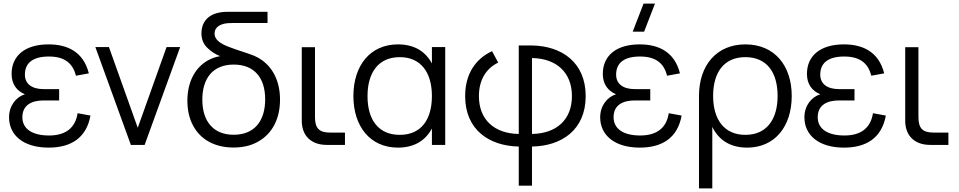

<svg xmlns="http://www.w3.org/2000/svg" viewBox="-20 -800 5292 1060"><path d="M248.5 15C370.5 15 457 -37.5 479.5 -162L408.5 -175C396 -94.5 343.5 -52 251 -52C155 -52 103.5 -90.5 103.5 -152.5C103.5 -220.5 155 -245.5 221.5 -245.5H306.5V-308H221.5C157.5 -308 117.5 -335.5 117.5 -388C117.5 -451 159.5 -488 250 -488C341.5 -488 382.5 -446.5 399.5 -382L470.5 -395C440 -516 350 -555 248 -555C118.5 -555 44 -492.5 44 -392C44 -335.5 72 -298.5 117.5 -279.5C69 -264.5 30 -217 30 -152.5C30 -53.5 109.5 15 248.5 15Z M778.5 0 974.5 -540H899.5L740.5 -94.5L581.5 -540H506.5L702.5 0Z M1269 14.5C1322 14.5 1368 3.5 1406.5 -19C1484 -63 1526 -145.5 1526 -250C1526 -353.5 1484 -436 1407.5 -480C1393 -488.5 1377.5 -495 1361 -500.5C1355.5 -502.5 1349 -504.5 1342.5 -507C1297 -521.5 1262.5 -533.5 1240 -542.5C1194 -560 1164.5 -582.5 1164.5 -614.5C1164.5 -642.5 1184 -660.5 1215.5 -668.5C1229.5 -672 1245 -673 1266.5 -673H1457V-735H1250C1228.5 -735 1209 -734.5 1190.5 -730.5C1122 -717.5 1092 -670.5 1092 -617C1092 -584.5 1102.5 -558 1123 -537.5C1143.5 -517 1167.5 -501 1195 -490C1173.5 -486.5 1153 -479.5 1134 -470C1057.5 -430 1014.5 -348 1014.5 -244.5C1014.5 -193 1024.5 -147.5 1045 -108.5C1085.5 -30.5 1164.5 14.5 1269 14.5ZM1270.5 -56C1158 -56 1097 -130 1097 -250C1097 -367.5 1155 -443.5 1270.5 -443.5C1383 -443.5 1444 -371.5 1444 -251.5C1444 -132 1384.5 -56 1270.5 -56Z M1884.5 -68H1803.5C1742 -68 1719 -91.5 1719 -153.5V-539.5H1646V-133.5C1646 -50.5 1698 0 1784 0H1884.5Z M2364.5 -540V-449.5C2329.5 -515.5 2268 -555 2177 -555C2025 -555 1931 -439.5 1931 -269.5C1931 -102.5 2023.5 15 2177 15C2267.5 15 2329 -24.5 2364.5 -90.5V0H2438V-540ZM2187 -484.5C2304 -484.5 2364.5 -399.5 2364.5 -269.5C2364.5 -143.5 2308 -55.5 2187 -55.5C2068.5 -55.5 2009 -139.5 2009 -269.5C2009 -397 2067.5 -484.5 2187 -484.5Z M2844 225H2917V9C3080 6.5 3213.5 -82.5 3213.5 -269.5C3213.5 -456.5 3080 -546.5 2917 -549H2844V-60.5C2710 -62.5 2624 -138.5 2624 -269.5C2624 -358.5 2663.5 -422 2730.5 -454.5L2696.5 -517.5C2608 -476.5 2548 -395 2548 -269.5C2548 -82.5 2681.5 6 2844 9ZM2917 -479.5C3051 -477.5 3137.5 -401 3137.5 -269.5C3137.5 -138 3051 -62.5 2917 -60.5Z M3596 -780H3533L3473 -625H3536ZM3512 15C3634 15 3721 -37.5 3743 -162L3672 -175C3660 -94.5 3607 -52 3514.5 -52C3419 -52 3367.5 -90.5 3367.5 -152.5C3367.5 -220.5 3418.5 -245.5 3485.5 -245.5H3570V-308H3485.5C3421 -308 3381.5 -335.5 3381.5 -388C3381.5 -451 3423.5 -488 3513.5 -488C3605 -488 3646.5 -446.5 3663 -382L3734 -395C3703.5 -516 3613.5 -555 3511.5 -555C3382 -555 3308 -492.5 3308 -392C3308 -335.5 3336 -298.5 3381 -279.5C3333 -265 3293.5 -217 3293.5 -152.5C3293.5 -53.5 3373.5 15 3512 15Z M3912.5 240V-99.5C3947 -28.5 4009.5 15 4105 15C4257 15 4351 -100.5 4351 -270.5C4351 -437.5 4256.5 -555 4095 -555C3937 -555 3839 -440.5 3839 -270.5V240ZM4095 -55.5C3978 -55.5 3917 -140.5 3917 -270.5C3917 -396.5 3974 -484.5 4095 -484.5C4213.5 -484.5 4273 -400.5 4273 -270.5C4273 -143 4214.5 -55.5 4095 -55.5Z M4639.5 15C4761.5 15 4848 -37.5 4870.5 -162L4799.5 -175C4787 -94.5 4734.5 -52 4642 -52C4546 -52 4494.5 -90.5 4494.5 -152.5C4494.5 -220.5 4546 -245.5 4612.5 -245.5H4697.5V-308H4612.5C4548.5 -308 4508.5 -335.5 4508.5 -388C4508.5 -451 4550.5 -488 4641 -488C4732.5 -488 4773.5 -446.5 4790.5 -382L4861.5 -395C4831 -516 4741 -555 4639 -555C4509.5 -555 4435 -492.5 4435 -392C4435 -335.5 4463 -298.5 4508.5 -279.5C4460 -264.5 4421 -217 4421 -152.5C4421 -53.5 4500.5 15 4639.5 15Z M5216 -68H5135C5073.5 -68 5050.5 -91.5 5050.5 -153.5V-539.5H4977.5V-133.5C4977.5 -50.5 5029.5 0 5115.5 0H5216Z"/></svg>

Font: Vela Sans
Style: Regular
Weight: 400
Designer: Principal design: Mikhail Sharanda - project Manrope.
Design modification: Ravid Balaliev
Foundry: Mikhail Sharanda
Version: Version 1.001